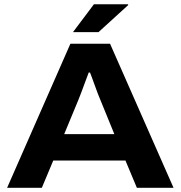

<svg xmlns="http://www.w3.org/2000/svg" viewBox="-20 -896 862 916"><path d="M13.9 0 315.9 -687.4H505L807.9 0H633L578.5 -130.2H234.1L179.6 0ZM286.3 -256.2H525.5L458.9 -419.3Q454.1 -430.1 447.2 -447.9Q440.2 -465.8 433.3 -485.7Q426.3 -505.7 419.6 -523.2Q413 -540.7 409.5 -550H403.3Q396 -530.4 386.5 -505.2Q377 -480 368.5 -456.7Q359.9 -433.4 353.9 -419.3ZM328.1 -742.6 428.2 -875.8H591.2L591.4 -871.6L449.8 -742.6Z"/></svg>

Font: Archivo SemiBold SemiExpanded
Style: Regular
Weight: 600
Width: 6
Version: Version 2.001